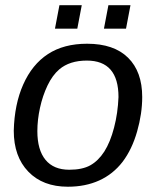

<svg xmlns="http://www.w3.org/2000/svg" viewBox="-20 -705 596 735"><path d="M524.4 -333.5Q524.4 -270 504.9 -201.7Q485.4 -133.3 449.2 -85.4Q412.6 -38.1 359.9 -14.2Q307.1 9.8 239.7 9.8Q144 9.8 88.4 -47.9Q32.7 -105.5 32.7 -204.6Q35.2 -305.7 68.8 -381.3Q103 -458.5 163.6 -498Q224.1 -537.6 313.5 -537.6Q416 -537.6 470.2 -484.1Q524.4 -430.7 524.4 -333.5ZM433.6 -333.5Q433.6 -473.1 312.5 -473.1Q246.6 -473.1 207 -439.5Q180.7 -417 161.9 -377.7Q143.1 -338.4 133.1 -292.2Q123 -246.1 123 -203.1Q123 -130.9 154.3 -93Q185.5 -55.2 245.1 -55.2Q295.4 -55.2 325.9 -72.3Q356.4 -89.4 379.4 -125Q402.3 -161.1 416.7 -216.6Q431.2 -272 433.6 -333.5ZM479.5 -685.1 462.4 -595.2H377.9L395 -685.1ZM293 -685.1 275.9 -595.2H190.4L207.5 -685.1Z"/></svg>

Font: Arimo
Style: Italic
Weight: 400
Italic angle: -12°
Designer: Steve Matteson
Foundry: Monotype Imaging Inc.
Version: Version 1.33